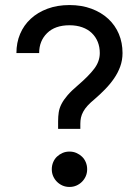

<svg xmlns="http://www.w3.org/2000/svg" viewBox="-20 -730 550 760"><path d="M210 -220H298V-240Q298 -253 300.5 -264.5Q303 -276 309.5 -288Q316 -300 327 -312Q338 -324 355 -338Q376 -356 396 -376.5Q416 -397 431.5 -419.5Q447 -442 456 -467Q465 -492 465 -520Q465 -561 450.5 -595.5Q436 -630 408.5 -655.5Q381 -681 342 -695.5Q303 -710 255 -710Q207 -710 168 -695.5Q129 -681 101.5 -655.5Q74 -630 59.5 -595.5Q45 -561 45 -520H135Q135 -568 166.5 -599Q198 -630 255 -630Q283 -630 305.5 -622Q328 -614 343.5 -599Q359 -584 367 -564Q375 -544 375 -520Q375 -487 353 -458Q331 -429 289 -393Q263 -371 247.5 -353Q232 -335 223.5 -318.5Q215 -302 212.5 -285.5Q210 -269 210 -250ZM255 10Q270 10 282.5 4.5Q295 -1 304.5 -10.5Q314 -20 319.5 -32.5Q325 -45 325 -60Q325 -75 319.5 -88Q314 -101 304.5 -110Q295 -119 282.5 -124.5Q270 -130 255 -130Q240 -130 227.5 -124.5Q215 -119 205.5 -110Q196 -101 190.5 -88Q185 -75 185 -60Q185 -45 190.5 -32.5Q196 -20 205.5 -10.5Q215 -1 227.5 4.5Q240 10 255 10Z"/></svg>

Font: Golos Text VF
Style: Regular
Weight: 400
Designer: A.Korolkova, Vitaly Kuzmin
Foundry: ParaType Ltd
Version: Version 2.005